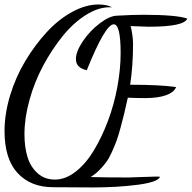

<svg xmlns="http://www.w3.org/2000/svg" viewBox="-20 -739 846 847"><path d="M474.1 -707H462.9Q413.1 -707 358.4 -672.6Q303.7 -638.2 256.3 -579.6Q209 -521 170.7 -449.7Q132.3 -378.4 110.1 -298.3Q87.9 -218.3 87.9 -147Q87.9 -90.8 101.1 -47.1Q114.3 -3.4 145.5 24.9Q176.8 53.2 222.2 53.2Q269 53.2 314 18.1Q358.9 -17.1 394 -75.4Q429.2 -133.8 456.3 -205.8Q483.4 -277.8 497.8 -356Q512.2 -434.1 512.2 -504.9Q512.2 -631.8 481.9 -631.8Q444.3 -631.8 362.8 -429.2Q314.9 -439.9 314.9 -478Q314.9 -512.2 346.2 -558.1Q377.4 -604 421.4 -637Q465.3 -669.9 498 -669.9Q564.5 -673.8 611.8 -673.8Q756.8 -673.8 806.2 -657.2Q792.5 -621.1 636.2 -621.1Q619.6 -621.1 594.2 -622.6Q568.8 -624 556.2 -624Q559.6 -613.3 563.2 -589.1Q566.9 -564.9 566.9 -545.9Q566.9 -449.2 554.2 -365.2Q686.5 -365.2 756.8 -355Q748 -332 712.9 -319.1Q677.7 -306.2 618.2 -306.2Q582 -306.2 543.9 -308.1Q534.2 -263.7 527.8 -237.5Q521.5 -211.4 511.7 -175.3Q502 -139.2 493.7 -116.9Q485.4 -94.7 473.4 -67.9Q461.4 -41 448.2 -23.2Q435.1 -5.4 417.7 12Q400.4 29.3 379.9 42Q431.6 43.9 546.9 43.9Q559.1 43.9 603.8 42Q648.4 40 666 40Q682.1 40 686 41Q676.8 64.5 586.9 76.2Q497.1 87.9 388.2 87.9Q360.8 87.9 302.5 87.4Q244.1 86.9 214.8 86.9Q115.7 86.9 57.9 24.7Q0 -37.6 0 -161.1Q0 -236.3 24.4 -317.4Q48.8 -398.4 91.1 -469Q133.3 -539.6 185.5 -596.4Q237.8 -653.3 298.1 -686.3Q358.4 -719.2 414.1 -719.2Q450.7 -719.2 474.1 -707Z"/></svg>

Font: Dancing Script OT
Style: Regular
Weight: 400
Foundry: Pablo Impallari. www.impallari.com
Version: Version 1.000